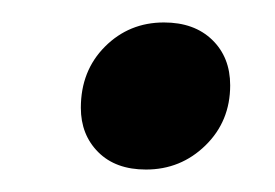

<svg xmlns="http://www.w3.org/2000/svg" viewBox="-20 -417 245 171"><path d="M52 -321Q52 -354 73.5 -375.5Q95 -397 126 -397Q153 -397 169 -381.5Q185 -366 185 -341Q185 -309 163 -287.5Q141 -266 110 -266Q83 -266 67.5 -281.5Q52 -297 52 -321Z"/></svg>

Font: Decalotype
Style: Italic
Weight: 400
Italic angle: -12°
Designer: Alfredo Marco Pradil
Foundry: Alfredo Marco Pradil
Version: Version 1.0